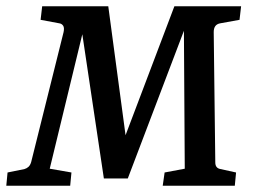

<svg xmlns="http://www.w3.org/2000/svg" viewBox="-24 -590 808 610"><path d="M660 -74Q660 -56 676 -53L726 -42L722 0H493L499 -42L563 -54L560 -544H580L382 -23H306L228 -545H253L134 -54L203 -42L199 0H-4L0 -42L54 -53Q61 -55 66.5 -60Q72 -65 75 -75L178 -488Q181 -502 176.5 -508.5Q172 -515 164 -516L105 -527L110 -570H320L383 -100H352L530 -570H742L737 -527L676 -516Q665 -514 660 -507Q655 -500 655 -488Z"/></svg>

Font: Rasa Medium
Style: Italic
Weight: 500
Italic angle: -7.10001°
Designer: Anna Giedrys (Yrsa+Rasa design), David Brezina (Yrsa art-direction, Rasa art-direction, design)
Foundry: Rosetta Type Foundry
Version: Version 2.004